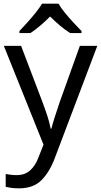

<svg xmlns="http://www.w3.org/2000/svg" viewBox="-20 -786 550 1046"><path d="M1 -536H95L211 -231Q226 -191 238 -154.5Q250 -118 256 -85H260Q266 -110 279 -150.5Q292 -191 306 -232L415 -536H510L279 74Q251 150 206.5 195Q162 240 84 240Q60 240 42 237.5Q24 235 11 232V162Q22 164 37.5 166Q53 168 70 168Q116 168 144.5 142Q173 116 189 73L217 2ZM299 -766Q311 -744 333.5 -716.5Q356 -689 380.5 -662.5Q405 -636 424 -617V-606H362Q336 -622 308 -645.5Q280 -669 253 -696Q226 -669 199 -646Q172 -623 146 -606H86V-617Q105 -637 128.5 -663Q152 -689 174 -716.5Q196 -744 209 -766Z"/></svg>

Font: Noto Sans Soyombo
Style: Regular
Weight: 400
Designer: Monotype Design Team
Foundry: Monotype Imaging Inc.
Version: Version 2.001; ttfautohint (v1.8.4.7-5d5b)